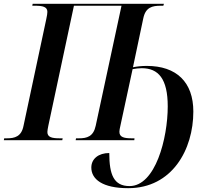

<svg xmlns="http://www.w3.org/2000/svg" viewBox="-43 -734 1102 1005"><path d="M628 251C858 251 969 49 969 -150C969 -304 881 -389 725 -389C698 -389 673 -386 653 -382L707 -638C719 -696 754 -704 798 -704H812L815 -714H128L126 -704H140C179 -704 205 -699 205 -672C205 -664 203 -651 199 -633L80 -75C69 -19 34 -10 -7 -10H-21L-23 0H283L285 -10H270C230 -10 205 -15 205 -43C205 -49 207 -62 210 -76L344 -704H593L458 -76C446 -19 412 -10 370 -10H355L353 0H660L661 -10H647C608 -10 582 -15 582 -44C582 -51 584 -63 587 -75L651 -372C668 -375 682 -377 699 -377C786 -377 835 -322 835 -177C835 -11 771 240 635 240C553 240 529 181 529 67C473 67 435 97 435 143C435 204 493 251 628 251Z"/></svg>

Font: Noto Serif Display SemiCondensed SemiBold
Style: Italic
Weight: 600
Width: 4
Italic angle: -12°
Designer: Monotype Design Team
Foundry: Monotype Imaging Inc.
Version: Version 2.009